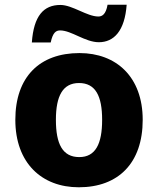

<svg xmlns="http://www.w3.org/2000/svg" viewBox="-20 -784 670 814"><path d="M115 -604H195C204 -647 218 -655 235 -655C283 -655 341 -605 399 -605C463 -605 509 -653 517 -764H436C429 -723 413 -714 397 -714C349 -714 287 -763 236 -763C165 -763 123 -717 115 -604ZM585 -276C585 -458 473 -559 317 -559C148 -559 45 -458 45 -276C45 -93 157 10 314 10C482 10 585 -93 585 -276ZM217 -276C217 -377 246 -432 315 -432C385 -432 413 -377 413 -276C413 -174 385 -118 316 -118C245 -118 217 -174 217 -276Z"/></svg>

Font: Noto Sans Myanmar UI ExtraBold
Style: Regular
Weight: 800
Designer: Monotype Design Team
Foundry: Monotype Imaging Inc.
Version: Version 2.103